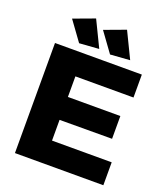

<svg xmlns="http://www.w3.org/2000/svg" viewBox="-163 -1036 1001 1149"><g transform="rotate(20 337.5 -461.5)"><path d="M631 0H68V-701H621V-555H251V-424H585V-279L251 -278V-146H631ZM204 -749 114 -873 249 -923 329 -758ZM401 -749 311 -873 446 -923 526 -758Z"/></g></svg>

Font: Argentum Novus
Style: Bold
Weight: 700
Designer: Julieta Ulanovsky (font) & Cristiano Sobral (main changes)
Foundry: Julieta Ulanovsky (font) & Cristiano Sobral (main changes)
Version: Version 3.00;November 27, 2020;FontCreator 13.0.0.2655 64-bi